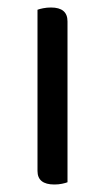

<svg xmlns="http://www.w3.org/2000/svg" viewBox="-20 -487 281 512"><path d="M125 5Q80 5 80 -31V-461Q85 -463 95 -465Q105 -467 116 -467Q160 -467 160 -430V-1Q155 1 145.5 3Q136 5 125 5Z"/></svg>

Font: Baloo Thambi 2
Style: Regular
Weight: 400
Designer: Aadarsh Rajan and Ek Type
Foundry: Ek Type
Version: Version 1.640;hotconv 1.0.111;makeotfexe 2.5.65597; ttfautoh